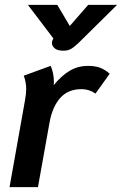

<svg xmlns="http://www.w3.org/2000/svg" viewBox="-20 -764 498 784"><path d="M82 -354Q87 -382 87 -400Q87 -428 77 -455L187 -495Q200 -465 200 -430Q200 -421 199 -416Q232 -456 265.5 -475.5Q299 -495 339 -495Q367 -495 387 -488Q407 -481 428 -463L370 -382Q344 -400 313 -400Q257 -400 225 -363Q193 -326 182 -262L135 0H19ZM192 -589Q192 -595 195 -601L198 -607L94 -744H214L265 -658L340 -744H458L300 -588Q282 -571 269.5 -564Q257 -557 238 -557Q215 -557 203.5 -566.5Q192 -576 192 -589Z"/></svg>

Font: Niramit SemiBold
Style: Italic
Weight: 600
Italic angle: -10°
Designer: Katatrad Aksorn Co.,Ltd.
Foundry: Cadson Demak Co.,Ltd.
Version: Version 1.001; ttfautohint (v1.6)